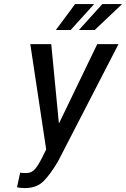

<svg xmlns="http://www.w3.org/2000/svg" viewBox="-20 -932 632 962"><path d="M192.9 -146 211.4 -183.1 131.8 -710.9H236.8L274.9 -315.4H276.4L467.3 -710.9H573.7L271 -124Q231.9 -57.6 197.3 -23.4Q162.6 10.7 104 10.3Q80.1 10.3 65.4 5.9L81.1 -67.4Q85.9 -64.9 112.3 -64.9Q138.7 -64.9 156.2 -85.9Q173.8 -106.9 192.9 -146ZM356.4 -911.6H451.7L334 -781.7H259.8ZM492.7 -911.6H591.8L454.6 -781.7H375.5Z"/></svg>

Font: RobotoCondensed-Italic
Style: Italic
Weight: 400
Designer: Google
Version: Version 1.200311; 2013